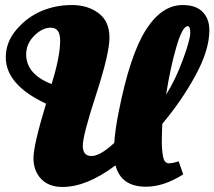

<svg xmlns="http://www.w3.org/2000/svg" viewBox="-20 -730 852 763"><path d="M434 -162Q438 -218 452 -287Q496 -510 559 -610Q622 -710 706 -710Q759 -710 785.5 -682.5Q812 -655 812 -610Q812 -531 756.5 -429.5Q701 -328 625 -238Q623 -198 623 -166.5Q623 -135 628 -108Q633 -81 651 -81Q666 -81 690 -89L708 -37Q631 12 560 12Q461 12 439 -73Q325 13 228 13Q174 13 143.5 -19Q113 -51 113 -102Q113 -153 163 -318Q3 -393 3 -502Q3 -563 45.5 -612.5Q88 -662 144.5 -686Q201 -710 265 -710Q329 -710 372 -677.5Q415 -645 415 -581Q415 -517 362 -354.5Q309 -192 309 -151Q309 -110 343.5 -110Q378 -110 434 -162ZM219 -569Q219 -620 182 -620Q148 -620 116 -588Q84 -556 84 -514Q84 -435 185 -396Q219 -504 219 -569ZM726 -626Q705 -626 681 -544Q657 -462 640 -354Q677 -412 706.5 -492Q736 -572 736 -599Q736 -626 726 -626Z"/></svg>

Font: Oleo Script Swash Caps
Style: Bold
Weight: 700
Designer: Soytutype
Foundry: Soytutype
Version: Version 1.002